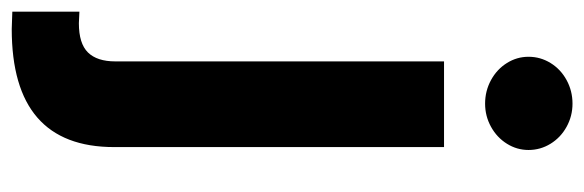

<svg xmlns="http://www.w3.org/2000/svg" viewBox="-378 -436 986 324"><g transform="rotate(90 115.0 -274.0)"><path d="M201.2 -530.3V26.4Q201.2 199.2 2 199.2L-27.3 198.2V85L-7.8 85.9Q26.4 85.9 41.5 70.6Q56.6 55.2 56.6 24.4V-530.3ZM48.8 -672.9Q48.8 -692.9 59.3 -710Q69.8 -727.1 88.1 -737.1Q106.4 -747.1 127.9 -747.1Q148.9 -747.1 167 -737.1Q185.1 -727.1 195.6 -710Q206.1 -692.9 206.1 -672.9Q206.1 -653.3 195.6 -636.5Q185.1 -619.6 167 -609.6Q148.9 -599.6 127.9 -599.6Q106.4 -599.6 88.1 -609.6Q69.8 -619.6 59.3 -636.5Q48.8 -653.3 48.8 -672.9Z"/></g></svg>

Font: Pretendard Std
Style: Bold
Weight: 700
Designer: Base glyphs from Inter by Rasmus Andersson; Hangeul glyphs from Noto Sans CJK(Source Han Sans) by Jang Soo-young and Kan
Foundry: Kil Hyung-jin
Version: Version 1.309